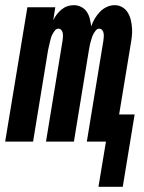

<svg xmlns="http://www.w3.org/2000/svg" viewBox="-38 -548 558 743"><path d="M343 175 372 0H298L362 -390Q363 -397 363.5 -404.5Q364 -412 363 -419Q362 -426 357.5 -431.5Q353 -437 346 -437Q338 -437 332.5 -430Q327 -423 323 -415.5Q319 -408 317 -400.5Q315 -393 312.5 -385Q310 -377 309 -369.5Q308 -362 306 -354L248 0H140L204 -390Q205 -397 205.5 -404.5Q206 -412 205 -419Q204 -426 199.5 -431.5Q195 -437 188 -437Q180 -437 174.5 -430Q169 -423 165 -415.5Q161 -408 159 -400.5Q157 -393 155 -385Q153 -377 151.5 -369.5Q150 -362 148 -354L90 0H-18L68 -520H176L168 -470Q174 -482 182 -492.5Q190 -503 200.5 -511.5Q211 -520 223 -524Q235 -528 248 -528Q263 -528 276.5 -521Q290 -514 298 -502Q306 -490 309.5 -475.5Q313 -461 315 -446Q320 -461 328.5 -475.5Q337 -490 348.5 -502Q360 -514 375 -521Q390 -528 406 -528Q422 -528 435.5 -520Q449 -512 457 -498.5Q465 -485 468.5 -469.5Q472 -454 473 -438Q474 -422 472 -405Q470 -388 467 -372L423 -105H483L437 175Z"/></svg>

Font: Iosevka Curly Extrabold
Style: Italic
Weight: 800
Italic angle: -9°
Monospace: yes
Designer: Belleve Invis
Foundry: Belleve Invis
Version: Version 22.1.2; ttfautohint (v1.8.4)